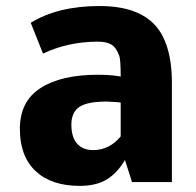

<svg xmlns="http://www.w3.org/2000/svg" viewBox="-20 -604 650 637"><path d="M289.1 -106Q342.8 -106 380.4 -151.4V-263.2Q381.3 -264.2 361.6 -265.6Q341.8 -267.1 333.5 -267.1Q270.5 -267.1 243.7 -249.5Q216.8 -231.9 216.8 -190.4Q216.8 -148.9 235.8 -127.4Q254.9 -106 289.1 -106ZM304.7 -465.8Q206.5 -465.8 122.6 -426.3L82 -528.3Q171.9 -584 310.5 -584Q469.7 -584 520.5 -482.4Q550.3 -423.8 550.3 -329.1V0H418L394.5 -73.2Q369.6 -30.3 334.5 -8.8Q299.3 12.7 244.6 12.7Q150.4 12.7 98.1 -36.4Q45.9 -85.4 45.9 -176.5Q45.9 -267.6 114.3 -311.8Q182.6 -356 305.7 -356Q348.6 -356 380.4 -350.1Q380.4 -406.7 375.5 -419.4Q365.2 -447.3 348.9 -456.5Q332.5 -465.8 304.7 -465.8Z"/></svg>

Font: Nobile-bold
Style: Bold
Weight: 700
Version: Version 1.000;PS 001.000;hotconv 1.0.38